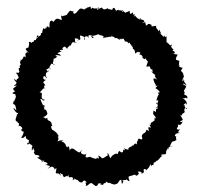

<svg xmlns="http://www.w3.org/2000/svg" viewBox="-20 -617 682 655"><path d="M321 -497C330 -497 337 -491 334 -490C333 -496 332 -489 331 -488C342 -488 350 -493 360 -491C360 -502 357 -497 362 -493C373 -489 373 -491 370 -488C367 -482 373 -495 389 -480C385 -493 396 -477 394 -484C388 -487 401 -482 401 -486C408 -473 408 -474 405 -475C419 -479 417 -462 423 -473C423 -461 426 -473 428 -458C428 -469 435 -456 429 -462C428 -462 438 -451 432 -450C440 -451 441 -438 441 -434C456 -447 455 -435 451 -440C460 -438 461 -437 454 -431C464 -434 472 -416 462 -423C464 -424 476 -407 475 -420C477 -414 487 -407 479 -409C491 -410 479 -400 480 -389C495 -394 500 -384 489 -394C497 -379 488 -384 505 -377C491 -383 510 -366 497 -374C496 -372 507 -361 515 -359C500 -365 514 -347 517 -345C501 -354 512 -347 503 -349C506 -328 517 -327 509 -323C519 -325 521 -329 510 -316C514 -316 526 -304 525 -302C515 -301 523 -297 515 -309C523 -294 519 -296 523 -296C516 -289 517 -282 513 -273C518 -277 527 -274 518 -274C524 -271 509 -254 514 -268C524 -249 514 -255 510 -248C520 -256 521 -243 512 -246C513 -231 512 -235 504 -240C499 -222 507 -228 513 -212C504 -217 509 -219 507 -206C498 -198 491 -199 495 -192C503 -196 489 -187 488 -193C496 -184 494 -181 494 -181C480 -190 488 -170 490 -170C489 -170 472 -178 479 -173C478 -160 463 -165 464 -150C459 -150 469 -152 464 -141C452 -146 464 -137 454 -145C448 -135 447 -143 451 -139C443 -129 450 -133 446 -123C446 -134 428 -120 439 -117C434 -126 425 -116 433 -119C416 -114 413 -107 424 -102C424 -108 409 -105 402 -113C411 -99 404 -106 400 -107C402 -97 395 -93 388 -102C384 -101 379 -92 384 -84C383 -92 379 -98 363 -86C362 -84 365 -89 356 -77C349 -96 350 -89 349 -94C346 -94 344 -92 349 -88C328 -74 338 -81 330 -77C325 -77 326 -83 315 -86C320 -75 316 -73 309 -81C314 -76 305 -74 304 -76C297 -78 303 -75 289 -81C287 -85 279 -77 272 -81C272 -92 275 -85 274 -94C274 -88 266 -90 266 -90C251 -93 257 -100 260 -107C250 -93 252 -95 235 -106C231 -97 227 -96 238 -104C223 -117 220 -107 217 -103C219 -113 210 -125 211 -114C206 -117 204 -119 204 -124C204 -124 195 -136 193 -132C189 -137 185 -134 197 -136C196 -136 190 -142 176 -134C186 -152 170 -146 182 -157C181 -153 181 -164 180 -149C177 -161 175 -163 164 -171C164 -171 154 -179 161 -168C162 -169 147 -189 159 -187C159 -187 153 -199 158 -187C154 -204 156 -201 135 -211C152 -204 142 -201 141 -216C135 -209 135 -215 127 -218C137 -219 142 -229 142 -229C138 -241 138 -246 125 -243C133 -246 133 -240 128 -259C128 -259 133 -259 133 -251C120 -264 122 -273 117 -279C130 -280 121 -270 134 -276C117 -279 124 -292 122 -290C122 -290 127 -304 115 -301C124 -312 124 -315 117 -302C128 -318 133 -319 135 -312C128 -319 130 -327 135 -326C127 -338 123 -334 137 -345C130 -344 125 -348 129 -357C138 -359 136 -347 140 -351C138 -354 129 -366 148 -378C136 -363 149 -366 137 -382C144 -376 145 -393 154 -380C141 -384 154 -396 159 -405C150 -393 166 -404 166 -395C154 -400 166 -408 162 -418C158 -422 162 -409 176 -425C165 -423 167 -434 188 -426C180 -438 184 -429 176 -435C191 -447 198 -433 184 -445C186 -450 202 -443 192 -452C198 -456 199 -464 209 -450C211 -454 215 -469 209 -453C227 -469 214 -462 221 -461C229 -476 221 -472 243 -473C226 -469 240 -467 235 -486C250 -487 253 -477 241 -478C261 -482 252 -485 253 -496C270 -493 274 -485 267 -480C270 -499 276 -495 285 -487C274 -499 291 -501 299 -489C301 -485 291 -486 291 -498C295 -491 304 -497 319 -501C309 -498 319 -495 313 -502ZM321 11C333 17 337 10 331 15C334 2 343 13 341 2C349 8 342 0 348 7C358 6 359 9 354 7C374 17 379 10 371 10C383 14 383 2 390 -3C395 -4 393 -5 396 11C404 0 400 -2 393 0C413 -7 405 4 420 -14C404 -15 414 2 422 1C415 -19 418 -14 430 -18C430 -18 441 -23 442 -20C447 -12 454 -27 457 -27C448 -24 459 -17 450 -32C458 -31 466 -32 462 -24C468 -27 473 -28 470 -35C469 -44 482 -41 477 -33C481 -43 488 -39 493 -58C497 -42 499 -62 504 -51C501 -52 506 -65 506 -67C503 -59 511 -62 516 -72C509 -72 518 -71 512 -68C521 -67 526 -83 534 -85C530 -89 527 -84 531 -90C544 -91 549 -88 546 -103C548 -94 542 -96 553 -112C548 -110 560 -118 553 -106C550 -107 560 -124 568 -116C560 -118 557 -117 567 -133C568 -136 578 -131 571 -145C572 -132 570 -133 583 -140C579 -141 581 -145 581 -152C573 -150 575 -164 593 -163C592 -167 581 -160 594 -176C585 -174 586 -174 583 -178C590 -191 588 -186 586 -193C593 -188 601 -192 602 -203C609 -202 597 -198 594 -203C610 -209 602 -208 595 -226C605 -217 600 -234 601 -225C599 -232 614 -229 609 -240C607 -250 619 -252 618 -245C604 -251 615 -265 604 -256C617 -269 610 -268 615 -260C618 -263 620 -271 603 -282C619 -280 606 -287 619 -281C620 -291 618 -289 607 -296C611 -300 612 -301 607 -306C614 -323 622 -320 604 -330C603 -333 608 -332 617 -325C615 -330 608 -337 603 -348C604 -345 618 -340 601 -342C607 -357 610 -352 604 -366C606 -355 608 -373 592 -377C596 -366 598 -381 604 -386C597 -384 589 -396 588 -382C594 -396 596 -401 590 -391C593 -411 588 -404 591 -397C589 -404 595 -412 589 -410C578 -414 577 -413 586 -431C586 -431 569 -432 568 -436C577 -429 581 -442 568 -444C576 -451 571 -443 562 -461C557 -448 565 -456 567 -468C562 -455 555 -469 554 -469C549 -474 559 -467 549 -472C547 -475 549 -481 548 -493C538 -488 545 -492 542 -497C540 -485 535 -496 522 -507C535 -498 530 -500 524 -515C520 -517 524 -513 520 -510C516 -524 511 -517 513 -529C502 -527 492 -526 498 -528C493 -538 495 -526 497 -532C480 -542 485 -527 478 -531C473 -543 481 -543 465 -538C475 -544 477 -548 456 -552C454 -552 466 -559 458 -550C446 -555 445 -559 439 -566C442 -562 432 -553 440 -570C432 -566 434 -563 434 -575C421 -566 425 -569 422 -580C408 -572 411 -578 405 -570C412 -567 410 -574 395 -583C406 -584 396 -573 399 -574C398 -587 378 -579 385 -583C386 -585 376 -582 376 -579C370 -596 365 -591 362 -582C368 -582 356 -586 342 -587C355 -580 350 -586 347 -589C332 -580 333 -588 323 -593C331 -590 314 -588 311 -582C311 -599 323 -587 315 -588C298 -588 301 -587 296 -591C287 -583 293 -587 287 -597C293 -593 276 -592 276 -590C276 -587 263 -588 269 -582C264 -587 259 -589 252 -587C258 -584 249 -587 256 -589C248 -586 240 -571 238 -572C235 -574 239 -566 229 -573C235 -581 229 -576 219 -581C211 -571 210 -571 206 -563C214 -567 205 -567 200 -563C202 -568 191 -556 188 -566C189 -553 193 -546 190 -549C175 -554 171 -557 169 -544C179 -552 171 -541 174 -553C161 -549 167 -536 157 -547C149 -545 148 -540 149 -522C144 -526 141 -532 135 -519C141 -520 129 -524 141 -523C127 -514 131 -522 128 -521C120 -502 129 -507 119 -503C123 -496 111 -492 104 -489C111 -505 114 -494 105 -485C99 -490 109 -478 96 -480C96 -472 93 -477 86 -470C86 -470 86 -477 78 -473C78 -473 83 -471 75 -450C80 -456 74 -454 74 -454C66 -451 64 -450 78 -438C72 -438 64 -443 76 -440C61 -434 69 -431 67 -421C57 -432 63 -415 50 -411C46 -415 47 -415 52 -411C51 -413 47 -401 48 -402C57 -393 44 -400 48 -386C48 -383 41 -390 45 -376C51 -369 34 -365 34 -366C45 -359 46 -369 36 -370C37 -365 41 -362 44 -351C29 -344 42 -334 29 -349C27 -338 42 -339 34 -330C25 -322 24 -322 38 -326C20 -308 22 -320 31 -304C20 -301 19 -298 33 -295C32 -287 28 -284 32 -291C36 -294 35 -283 28 -272C34 -267 22 -275 26 -269C21 -261 34 -261 22 -264C34 -258 32 -260 36 -240C24 -250 37 -244 25 -248C33 -234 42 -225 42 -237C41 -224 41 -231 38 -226C34 -210 31 -211 35 -203C40 -204 40 -200 42 -196C48 -202 43 -189 44 -184C39 -191 57 -188 56 -176C52 -181 51 -166 58 -171C48 -167 58 -170 58 -169C64 -169 58 -155 52 -147C64 -145 63 -151 67 -154C70 -138 71 -145 79 -138C75 -125 84 -124 72 -125C77 -134 73 -131 83 -125C92 -122 92 -113 89 -116C87 -100 90 -101 93 -112C105 -92 88 -103 100 -90C99 -86 107 -91 114 -85C116 -77 111 -83 107 -79C112 -76 125 -68 130 -65C117 -66 118 -73 134 -67C135 -69 136 -72 129 -65C147 -63 145 -53 133 -56C152 -48 157 -55 142 -41C156 -49 160 -53 167 -39C167 -39 156 -32 174 -45C170 -41 174 -42 170 -28C177 -20 175 -33 189 -16C182 -28 184 -29 190 -23C195 -28 194 -8 202 -14C210 -21 207 -9 213 -20C218 -3 212 -16 219 -12C227 -15 233 -9 226 -1C229 -13 234 6 233 -8C249 1 244 -4 246 -2C244 -7 248 8 261 5C263 -2 270 -4 276 6C264 4 278 8 272 17C282 18 290 2 281 12C296 4 290 7 305 17C309 19 312 15 312 16C319 4 312 10 326 8Z"/></svg>

Font: Charger Distortion
Style: 1
Weight: 400
Designer: Jasper
Foundry: Cannot Into Space Fonts
Version: Version 0.98